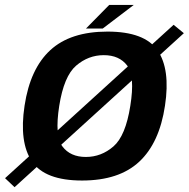

<svg xmlns="http://www.w3.org/2000/svg" viewBox="-72 -727 764 778"><path d="M-51.5 -5 -13 31.5 673 -592.5 631.5 -626.5ZM260.5 4.5Q410.5 4.5 492.2 -71.8Q574 -148 596.5 -298.5Q619 -446.5 566.5 -522.8Q514 -599 363.5 -599Q213.5 -599 131.8 -523.8Q50 -448.5 27.5 -298.5Q5 -150 57.5 -72.8Q110 4.5 260.5 4.5ZM276 -91Q213 -91 181 -133.5Q149 -176 168 -298Q187 -418.5 236.5 -461Q286 -503.5 348.5 -503.5Q411.5 -503.5 443.5 -461.2Q475.5 -419 456 -298Q437 -176.5 387.8 -133.8Q338.5 -91 276 -91ZM276.5 -611.5H344.5L470 -707H370.5Z"/></svg>

Font: Anybody UltraCondensed Thin SemiBold
Style: Italic
Weight: 600
Italic angle: -10°
Version: Version 1.111